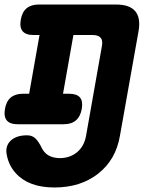

<svg xmlns="http://www.w3.org/2000/svg" viewBox="-25 -750 645 850"><path d="M123 -595Q89 -595 75 -612Q61 -629 67 -663Q73 -697 93 -713.5Q113 -730 147 -730H489Q549 -730 574 -700Q599 -670 588 -610L506 -149Q488 -43 410 18.5Q332 80 216 80Q102 80 45 17Q14 -17 5 -64Q-3 -103 22 -127Q47 -151 95 -151Q117 -151 131.5 -137.5Q146 -124 162 -91Q166 -84 171 -78Q193 -51 239 -50Q285 -50 316.5 -76.5Q348 -103 356 -149L426 -545Q431 -571 420.5 -583Q410 -595 385 -595H300L254 -335H281Q315 -335 329 -318.5Q343 -302 337 -268Q331 -234 311 -217Q291 -200 257 -200H53Q19 -200 5 -217Q-9 -234 -3 -268Q3 -302 23 -318.5Q43 -335 77 -335H104L150 -595Z"/></svg>

Font: Maple Mono NL ExtraBold
Style: Italic
Weight: 800
Italic angle: -10°
Monospace: yes
Designer: subframe7536
Version: Version 7.000